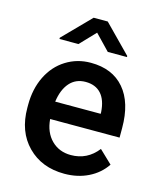

<svg xmlns="http://www.w3.org/2000/svg" viewBox="-114 -831 764 922"><g transform="rotate(15 268.5 -370.0)"><path d="M439.5 -614.7V-609.4H344.2L271 -685.5L198.2 -609.4H104V-615.7L236.3 -750.5H306.2ZM293.5 9.8Q180.7 9.8 110.6 -61.3Q40.5 -132.3 40.5 -250.5V-265.1Q40.5 -344.2 71 -406.5Q101.6 -468.8 156.7 -503.4Q211.9 -538.1 279.8 -538.1Q387.7 -538.1 446.5 -469.2Q505.4 -400.4 505.4 -274.4V-226.6H160.2Q165.5 -161.1 203.9 -123Q242.2 -85 300.3 -85Q381.8 -85 433.1 -150.9L497.1 -89.8Q465.3 -42.5 412.4 -16.4Q359.4 9.8 293.5 9.8ZM279.3 -442.9Q230.5 -442.9 200.4 -408.7Q170.4 -374.5 162.1 -313.5H388.2V-322.3Q384.3 -381.8 356.4 -412.4Q328.6 -442.9 279.3 -442.9Z"/></g></svg>

Font: TypoPRO Roboto
Style: Regular
Weight: 500
Designer: Google
Version: Version 2.136; 2016